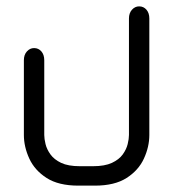

<svg xmlns="http://www.w3.org/2000/svg" viewBox="-20 -408 543 603"><path d="M278 175H226Q164 175 126.5 151Q89 127 72 90Q55 53 55 16V-219Q55 -236 64.5 -246.5Q74 -257 87 -257Q101 -257 110 -246.5Q119 -236 119 -219V16Q119 28 123 44.5Q127 61 138.5 77Q150 93 172 103.5Q194 114 231 114H272Q309 114 331.5 103.5Q354 93 365.5 77Q377 61 381 44.5Q385 28 385 16V-350Q385 -367 394.5 -377.5Q404 -388 417 -388Q431 -388 440 -377.5Q449 -367 449 -350V16Q449 53 432 90Q415 127 377.5 151Q340 175 278 175Z"/></svg>

Font: Beiruti
Style: Regular
Weight: 400
Designer: Arlette Boutros
Foundry: Boutros
Version: Version 1.41